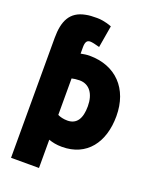

<svg xmlns="http://www.w3.org/2000/svg" viewBox="-180 -899 961 1207"><g transform="rotate(20 300.0 -295.5)"><path d="M234 -598V-555C254 -559 274 -562 292 -562C468 -562 580 -445 580 -262C580 -86 489 36 324 36C286 36 260 30 234 21V210H47V-592C47 -706 81 -776 179 -795C201 -800 227 -801 255 -801C272 -801 307 -799 354 -781L329 -634C301 -642 278 -647 265 -647C243 -647 234 -631 234 -598ZM234 -389V-145C250 -137 273 -131 299 -131C362 -131 390 -178 390 -259C390 -342 352 -395 286 -395C267 -395 245 -392 234 -389Z"/></g></svg>

Font: Repo Black
Style: Regular
Weight: 900
Designer: Stefan Peev
Foundry: Context Ltd
Version: Version 1.502